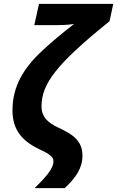

<svg xmlns="http://www.w3.org/2000/svg" viewBox="-20 -780 601 985"><path d="M312 185C369 132 403 83 403 18C403 -61 348 -93 280 -125C228 -149 193 -178 193 -235C193 -350 270 -452 542 -671L561 -760H180L156 -651H272C291 -651 328 -652 360 -657C299 -610 244 -564 197 -520C101 -431 44 -337 44 -214C44 -113 94 -55 187 -12C244 15 254 28 254 48C254 88 209 134 158 185Z"/></svg>

Font: BC Sans
Style: Bold Italic
Weight: 700
Italic angle: -12°
Designer: Monotype Design Team
Province of B.C.
Foundry: Monotype Imaging Inc.
Version: Version 2.000;GOOG;noto-source:20170915:90ef993387c0